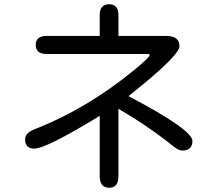

<svg xmlns="http://www.w3.org/2000/svg" viewBox="-20 -831 1040 903"><path d="M494 52Q449 52 449 -3V-286Q196 -132 142 -132Q98 -132 98 -176Q98 -207 147 -225Q390 -320 614 -504Q684 -562 684 -572Q684 -577 675 -577H200Q148 -577 148 -620Q148 -662 200 -662H449V-760Q449 -811 493 -811Q537 -811 537 -760V-662H762Q824 -662 824 -614Q824 -569 587 -381L584 -379Q885 -221 885 -168Q885 -123 837 -123Q815 -123 773 -161Q655 -252 537 -319V-3Q537 52 494 52Z"/></svg>

Font: Huninn
Style: Regular
Weight: 400
Designer: justfont
Foundry: justfont
Version: Version 1.003